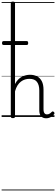

<svg xmlns="http://www.w3.org/2000/svg" viewBox="-20 -1440 691 2365"><path d="M548 17Q528 17 512 10.5Q496 4 485.5 -8Q475 -20 469.5 -38.5Q464 -57 464 -82V-326Q464 -393 435.5 -431Q407 -469 343 -469Q315 -469 288.5 -461Q262 -453 238.5 -435.5Q215 -418 196 -388.5Q177 -359 165 -315V-4Q165 6 158.5 10.5Q152 15 138 15Q125 15 119 10.5Q113 6 113 -4V-1401Q113 -1411 119 -1415.5Q125 -1420 138 -1420Q152 -1420 158.5 -1415.5Q165 -1411 165 -1401V-405Q182 -438 203 -459.5Q224 -481 248.5 -494Q273 -507 299 -513Q325 -519 350 -519Q398 -519 435.5 -500Q473 -481 494.5 -440.5Q516 -400 516 -334V-94Q516 -74 520.5 -60Q525 -46 534.5 -38.5Q544 -31 558 -31Q569 -31 578.5 -34Q588 -37 598.5 -44.5Q609 -52 618 -62Q624 -68 630.5 -67.5Q637 -67 644 -60Q650 -54 651 -47.5Q652 -41 647 -34Q636 -19 620 -7Q604 5 585.5 11Q567 17 548 17ZM25 -886Q13 -886 9 -892.5Q5 -899 5 -908Q5 -920 9 -927Q13 -934 25 -934H308Q320 -934 323.5 -927Q327 -920 327 -908Q327 -899 323.5 -892.5Q320 -886 308 -886ZM0 895H651V905H0ZM0 -20H651V0H0ZM0 -505H651V-500H0ZM0 -1415H651V-1405H0Z"/></svg>

Font: Playwrite BE WAL Guides
Style: Regular
Weight: 400
Designer: Veronika Burian, José Scaglione
Foundry: TypeTogether
Version: Version 1.003